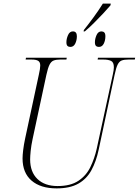

<svg xmlns="http://www.w3.org/2000/svg" viewBox="-20 -1034 769 1064"><path d="M445 -868Q469 -898 498 -937.5Q527 -977 550 -1014H594L592 -1004Q576 -985 551.5 -959Q527 -933 500.5 -906.5Q474 -880 450 -860H443ZM370 -774Q360 -774 354 -779.5Q348 -785 348 -800Q348 -819 357 -839.5Q366 -860 384 -860Q406 -860 406 -833Q406 -811 397 -792.5Q388 -774 370 -774ZM528 -774Q518 -774 512 -779.5Q506 -785 506 -800Q506 -819 515 -839.5Q524 -860 542 -860Q552 -860 558 -854Q564 -848 564 -833Q564 -810 555 -792Q546 -774 528 -774ZM294 10Q205 10 155 -33Q105 -76 105 -156Q105 -174 108.5 -203Q112 -232 119 -265L195 -619Q203 -654 203 -671Q203 -690 191.5 -697Q180 -704 155 -704H122L124 -714H350L348 -704H313Q291 -704 277 -698.5Q263 -693 254 -674.5Q245 -656 237 -619L161 -265Q153 -228 150 -198Q147 -168 147 -151Q147 -81 187.5 -42Q228 -3 299 -3Q371 -3 414.5 -32Q458 -61 481 -108.5Q504 -156 516 -210L605 -620Q611 -646 611 -661Q611 -689 595.5 -696.5Q580 -704 553 -704H521L523 -714H729L727 -704H692Q669 -704 655 -699Q641 -694 632 -676Q623 -658 615 -619L527 -205Q513 -139 486.5 -90.5Q460 -42 413.5 -16Q367 10 294 10Z"/></svg>

Font: Noto Serif Display SemiCondensed ExtraLight
Style: Italic
Weight: 200
Width: 4
Italic angle: -12°
Designer: Monotype Design Team
Foundry: Monotype Imaging Inc.
Version: Version 2.009